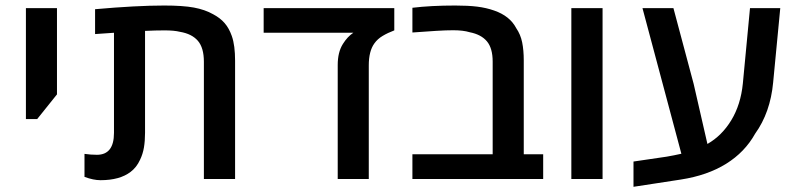

<svg xmlns="http://www.w3.org/2000/svg" viewBox="-20 -661 2939 709"><path d="M75.7 -221.2V-630.9H190.4V-312.5L117.2 -221.2Z M351.1 4.4Q325.2 4.4 292 -7.8V-92.8Q314.9 -89.4 337.9 -89.4Q400.9 -89.4 400.9 -170.4V-540Q383.3 -539.1 366 -537.6Q348.6 -536.1 331.1 -535.2V-627Q407.2 -633.8 471.2 -637.2Q535.2 -640.6 586.4 -640.6Q655.3 -640.6 696 -633.1Q736.8 -625.5 767.1 -608.4Q793 -594.7 809.3 -575.9Q825.7 -557.1 835.9 -528.3Q842.3 -510.3 845.2 -487.3Q848.1 -464.4 848.1 -437V0H732.9V-433.1Q732.9 -484.4 710.7 -510.3Q688.5 -536.1 644.5 -543.5Q623 -548.8 587.9 -548.8Q553.7 -548.8 515.6 -546.9V-170.4Q515.6 -140.6 511.5 -116.2Q507.3 -91.8 497.1 -70.8Q484.4 -43 462.4 -26.4Q422.4 4.4 351.1 4.4Z M1227.1 0V-420.9Q1227.1 -468.3 1246.1 -498.5Q1263.2 -525.9 1284.7 -540H953.6V-630.9H1436V-548.8Q1411.6 -539.6 1392.8 -528.3Q1374 -517.1 1362.3 -500.5Q1341.8 -472.2 1341.8 -419.4V0Z M1502.9 0V-91.3H1799.3V-433.6Q1799.3 -482.9 1778.1 -508.3Q1756.8 -533.7 1714.4 -542Q1690.4 -549.3 1653.8 -549.3Q1627.4 -549.3 1591.6 -547.1Q1555.7 -544.9 1502.9 -541V-632.3Q1570.8 -640.6 1661.1 -640.6Q1708 -640.6 1741.9 -636.5Q1775.9 -632.3 1804.7 -622.1Q1862.8 -602.1 1886.2 -557.1Q1902.3 -533.7 1908.2 -504.6Q1914.1 -475.6 1914.1 -437.5V-91.3H1985.8V0Z M2089.8 0V-630.9H2205.1V0Z M2319.3 28.8V-64.5L2441.9 -82.5Q2470.2 -87.4 2496.1 -93.3L2352.5 -630.9H2466.8L2541.5 -351.1L2592.3 -129.4Q2645.5 -159.7 2680.4 -217Q2715.3 -274.4 2723.1 -352.5L2749.5 -630.9H2861.3L2835 -356.4Q2824.7 -245.6 2768.6 -167.5Q2730.5 -99.1 2661.4 -56.2Q2592.3 -13.2 2494.1 2Q2447.3 9.3 2403.6 15.9Q2359.9 22.5 2319.3 28.8Z"/></svg>

Font: Open Sans SemiBold
Style: Regular
Weight: 600
Designer: Monotype Design Team
Foundry: Monotype Imaging Inc.
Version: Version 3.003; ttfautohint (v1.8.4)